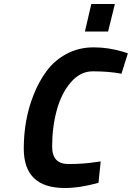

<svg xmlns="http://www.w3.org/2000/svg" viewBox="-20 -929 660 961"><path d="M304 12Q99 12 99 -185Q99 -331 148 -454Q175 -522 214 -574.5Q253 -627 313.5 -659.5Q374 -692 449 -692Q522 -692 596 -670L620 -662L588 -560Q526 -572 444 -572Q382 -572 334.5 -517Q287 -462 264 -377Q241 -292 241 -195Q241 -108 322 -108Q399 -108 461 -118L484 -121L473 -14Q380 12 304 12ZM405 -771 437 -909H555L521 -771Z"/></svg>

Font: Titillium Web
Style: Bold Italic
Weight: 700
Italic angle: -13°
Version: Version 1.001;PS 57.000;hotconv 1.0.70;makeotf.lib2.5.55311